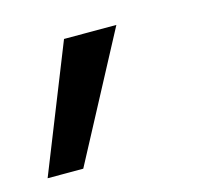

<svg xmlns="http://www.w3.org/2000/svg" viewBox="-106 -157 354 333"><g transform="rotate(-15 70.5 10.0)"><path d="M-57 123H7L127 -103H33Z"/></g></svg>

Font: Fixel Text 20240404
Style: Italic
Weight: 400
Width: 4
Italic angle: -10°
Designer: AlfaBravo + MacPaw
Foundry: Kyrylo Tkachov, Marchela Mozhyna, Serhii Makarenko, Maria Weinstein, Zakhar Kryvoshyya
Version: Version 1.211;Glyphs 3.2 (3225)